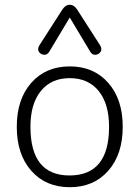

<svg xmlns="http://www.w3.org/2000/svg" viewBox="-20 -774 582 801"><path d="M271 7Q171 7 110.5 -61.5Q50 -130 50 -245Q50 -360 110.5 -428.5Q171 -497 271 -497Q371 -497 431.5 -428.5Q492 -360 492 -245Q492 -130 431.5 -61.5Q371 7 271 7ZM270 -42Q435 -42 435 -245Q435 -341 391.5 -394.5Q348 -448 271 -448Q194 -448 150.5 -394.5Q107 -341 107 -245Q107 -42 270 -42ZM186 -559Q177 -544 163 -545.5Q149 -547 142 -558.5Q135 -570 145 -586L240 -734Q246 -743 253.5 -748.5Q261 -754 271 -754Q289 -754 302 -734L397 -586Q407 -570 400 -558.5Q393 -547 379 -545.5Q365 -544 356 -559L271 -701Z"/></svg>

Font: Nunito VF Beta Light
Style: Regular
Weight: 300
Designer: Vernon Adams
Foundry: newtypography
Version: Version 3.001